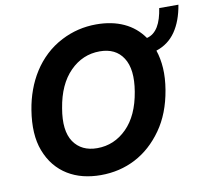

<svg xmlns="http://www.w3.org/2000/svg" viewBox="-84 -857 1050 961"><g transform="rotate(-10 441.5 -376.5)"><path d="M66.8 -371.8Q74.9 -422.6 92.2 -470.2Q109.4 -517.8 136 -559.7Q162.6 -601.6 199.2 -636Q235.8 -670.5 282.7 -694.6Q365.4 -737.2 459.9 -737.2Q539.4 -737.2 599.8 -709.3Q660.2 -681.5 698.9 -626.1Q717.3 -630.7 731.5 -642Q745.7 -653.4 756.2 -670.8Q766.7 -688.2 773.8 -711.5Q780.9 -734.7 785.2 -762.8H882.8Q869.3 -681.1 832.9 -628.4Q796.5 -575.6 734.4 -555.4Q748.6 -513.5 751.8 -463.6Q755 -413.7 745 -353.7Q725.5 -236.5 668.3 -155.9Q610.1 -73.5 529.8 -31.8Q449.6 9.9 353 9.9Q306.1 9.9 263.8 -0.5Q221.6 -11 186.1 -32.7Q150.6 -54.3 123.2 -87.5Q95.9 -120.7 78.8 -165.8Q46.9 -249.6 66.8 -371.8ZM239.3 -183.6Q278.8 -126.1 358.7 -126.1Q445.3 -126.1 509.2 -190Q572.4 -253.2 592 -371.8Q610.8 -483.7 572.4 -542.6Q534.8 -601.2 453.8 -601.2Q366.5 -601.2 302.6 -536.6Q238.6 -471.9 219.5 -353.7Q199.9 -241.8 239.3 -183.6Z"/></g></svg>

Font: Inter P
Style: Bold Italic
Weight: 700
Italic angle: 9.39999°
Designer: Rasmus Andersson
Foundry: rsms
Version: Version 3.018;git-588b23468